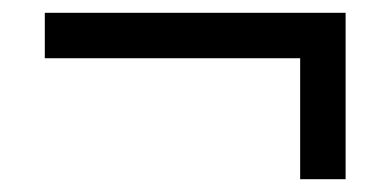

<svg xmlns="http://www.w3.org/2000/svg" viewBox="-20 -408 612 300"><path d="M520 -388V-128H449V-317H50V-388Z"/></svg>

Font: Noto Sans Living
Style: Regular
Weight: 400
Designer: Monotype Design Team
Foundry: Monotype Imaging Inc.
Version: Version 2.013; ttfautohint (v1.8.4.7-5d5b)